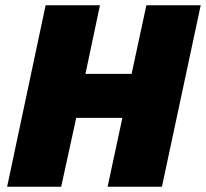

<svg xmlns="http://www.w3.org/2000/svg" viewBox="-20 -708 781 728"><path d="M7 0 153 -688H359L304 -428H479L535 -688H741L594 0H388L444 -261H269L212 0Z"/></svg>

Font: Saira Thin ExtraBold
Style: Italic
Weight: 800
Italic angle: -12°
Version: Version 1.101